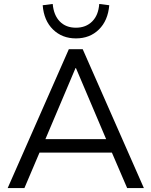

<svg xmlns="http://www.w3.org/2000/svg" viewBox="-20 -955 769 975"><path d="M19 0 329.5 -705H400.1L710.6 0H625.7L539.1 -201.2L578.8 -180H149.3L189.6 -201.2L104 0ZM363.6 -609.5 202.9 -230.3 179 -248.6H549.1L526.7 -230.3L365.6 -609.5ZM365.6 -760Q295.5 -760 249.2 -805.2Q202.9 -850.4 196.8 -928.4L247.7 -934.8Q252.7 -877.8 283.6 -846.1Q314.5 -814.3 365.6 -814.3Q416.2 -814.3 448.1 -846.1Q479.9 -877.8 483.9 -934.8L534.8 -928.4Q528.3 -850.4 482.2 -805.2Q436.2 -760 365.6 -760Z"/></svg>

Font: Nunito Sans 12pt ExtraLight
Style: Regular
Weight: 200
Version: Version 3.101;gftools[0.9.27]